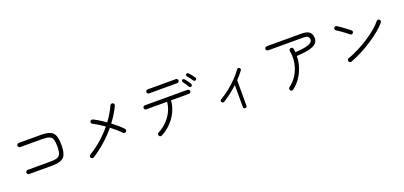

<svg xmlns="http://www.w3.org/2000/svg" viewBox="22 -1758 5956 2834"><g transform="rotate(-20 3000.0 -341.0)"><path d="M212 -130Q199 -130 189.5 -139.5Q180 -149 180 -162Q180 -176 189.5 -185.5Q199 -195 212 -195H567Q640 -195 677.5 -209Q715 -223 729 -261Q743 -299 743 -372Q743 -445 729 -483Q715 -521 677.5 -535Q640 -549 567 -549H224Q211 -549 201.5 -559Q192 -569 192 -582Q192 -595 201.5 -604.5Q211 -614 224 -614H567Q660 -614 712.5 -593Q765 -572 786 -519.5Q807 -467 807 -372Q807 -278 786 -225Q765 -172 712.5 -151Q660 -130 567 -130Z M1193 -35Q1181 -28 1168.5 -31.5Q1156 -35 1148 -46Q1141 -57 1144 -70Q1147 -83 1158 -90Q1262 -153 1352.5 -232.5Q1443 -312 1516 -402Q1471 -434 1426.5 -461.5Q1382 -489 1343 -508Q1331 -514 1326.5 -526.5Q1322 -539 1328 -551Q1333 -563 1346 -567Q1359 -571 1371 -565Q1412 -546 1460 -516.5Q1508 -487 1555 -452Q1634 -558 1687 -673Q1693 -685 1705.5 -689.5Q1718 -694 1730 -689Q1742 -684 1746.5 -671Q1751 -658 1746 -646Q1692 -530 1605 -416Q1655 -379 1697.5 -342Q1740 -305 1769 -274Q1779 -264 1778.5 -250.5Q1778 -237 1768 -228Q1758 -218 1744.5 -218.5Q1731 -219 1721 -229Q1692 -260 1651.5 -295.5Q1611 -331 1566 -365Q1487 -270 1391.5 -185Q1296 -100 1193 -35Z M2247 6Q2235 12 2222 8Q2209 4 2203 -8Q2197 -20 2201 -32.5Q2205 -45 2217 -52Q2296 -93 2355 -153.5Q2414 -214 2449 -286.5Q2484 -359 2490 -436H2163Q2150 -436 2141 -445Q2132 -454 2132 -467Q2132 -480 2141 -489.5Q2150 -499 2163 -499H2833Q2847 -499 2856 -489.5Q2865 -480 2865 -467Q2865 -454 2856 -445Q2847 -436 2833 -436H2552Q2546 -347 2507 -263.5Q2468 -180 2402 -110.5Q2336 -41 2247 6ZM2282 -643Q2269 -643 2260 -652.5Q2251 -662 2251 -675Q2251 -688 2260 -697Q2269 -706 2282 -706H2725Q2738 -706 2747.5 -697Q2757 -688 2757 -675Q2757 -662 2747.5 -652.5Q2738 -643 2725 -643ZM2998 -592Q2988 -585 2977 -587.5Q2966 -590 2961 -600Q2949 -618 2929 -644.5Q2909 -671 2894 -687Q2887 -695 2887 -705.5Q2887 -716 2895 -723Q2904 -731 2914.5 -729.5Q2925 -728 2933 -720Q2943 -711 2956.5 -694Q2970 -677 2983.5 -659.5Q2997 -642 3005 -630Q3012 -620 3009.5 -609Q3007 -598 2998 -592ZM2905 -526Q2896 -521 2885 -523.5Q2874 -526 2868 -536Q2858 -556 2839.5 -583.5Q2821 -611 2807 -627Q2800 -635 2801 -645.5Q2802 -656 2810 -663Q2819 -670 2829.5 -668Q2840 -666 2847 -658Q2856 -648 2869 -630.5Q2882 -613 2894.5 -595Q2907 -577 2915 -564Q2921 -554 2918 -543Q2915 -532 2905 -526Z M3542 48Q3531 48 3522.5 39.5Q3514 31 3514 19V-325Q3460 -276 3400.5 -229.5Q3341 -183 3282 -147Q3272 -141 3260.5 -144Q3249 -147 3243 -157Q3237 -167 3239.5 -178.5Q3242 -190 3252 -196Q3325 -239 3395 -295Q3465 -351 3524.5 -412.5Q3584 -474 3624 -531Q3632 -541 3643 -543.5Q3654 -546 3664 -539Q3674 -532 3676.5 -520.5Q3679 -509 3671 -499Q3632 -444 3571 -381V19Q3571 31 3562.5 39.5Q3554 48 3542 48Z M4300 32Q4289 40 4275.5 38Q4262 36 4254 25Q4247 14 4249 1Q4251 -12 4261 -20Q4337 -76 4385 -155.5Q4433 -235 4450 -329Q4467 -423 4449 -520Q4447 -533 4454.5 -544Q4462 -555 4475 -557Q4489 -559 4499.5 -551.5Q4510 -544 4513 -531Q4515 -518 4517 -504Q4519 -490 4520 -476Q4669 -484 4731.5 -508.5Q4794 -533 4794 -572Q4794 -607 4774 -623Q4754 -639 4696 -639H4153Q4140 -639 4130 -648.5Q4120 -658 4120 -671Q4120 -685 4130 -694Q4140 -703 4153 -703H4696Q4784 -703 4822 -670Q4860 -637 4860 -574Q4860 -494 4777 -459Q4694 -424 4521 -416Q4520 -328 4492.5 -244Q4465 -160 4416.5 -89Q4368 -18 4300 32Z M5251 -62Q5238 -58 5226.5 -63.5Q5215 -69 5210 -82Q5206 -94 5211 -106.5Q5216 -119 5229 -123Q5313 -153 5397.5 -196Q5482 -239 5559.5 -289.5Q5637 -340 5700.5 -393Q5764 -446 5805 -497Q5813 -508 5826.5 -509Q5840 -510 5850 -502Q5861 -493 5862 -480Q5863 -467 5855 -456Q5813 -405 5745.5 -349Q5678 -293 5595 -239Q5512 -185 5423.5 -139Q5335 -93 5251 -62ZM5369 -446Q5345 -467 5314 -490.5Q5283 -514 5251.5 -535.5Q5220 -557 5193 -573Q5182 -580 5178.5 -593Q5175 -606 5182 -617Q5189 -628 5202.5 -632Q5216 -636 5227 -628Q5255 -610 5289 -586Q5323 -562 5355 -538Q5387 -514 5408 -497Q5419 -489 5420.5 -476Q5422 -463 5414 -452Q5406 -442 5392.5 -439.5Q5379 -437 5369 -446Z"/></g></svg>

Font: Zen Maru Gothic
Style: Regular
Weight: 400
Designer: Yoshimichi Ohira
Foundry: Positype
Version: Version 1.002